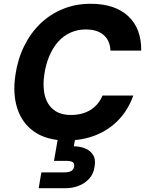

<svg xmlns="http://www.w3.org/2000/svg" viewBox="-20 -732 779 1017"><path d="M332 12Q231 12 165 -32Q99 -76 72.5 -155Q46 -234 62 -337Q74 -419 108 -488Q142 -557 194 -607Q246 -657 313.5 -684.5Q381 -712 460 -712Q588 -712 658.5 -647Q729 -582 728 -464H565Q563 -517 529 -546.5Q495 -576 434 -576Q391 -576 354 -559.5Q317 -543 289 -512Q261 -481 242 -437Q223 -393 215 -339Q205 -272 218 -224Q231 -176 265.5 -149.5Q300 -123 356 -123Q416 -123 459 -149.5Q502 -176 523 -226H686Q660 -152 609.5 -98.5Q559 -45 488.5 -16.5Q418 12 332 12ZM185 265 199 181H320Q344 181 357 174Q370 167 373 149Q375 133 364.5 126.5Q354 120 332 120H266L288 -7H380L371 43Q402 43 429.5 53.5Q457 64 472.5 88Q488 112 481 150Q476 189 452.5 214.5Q429 240 396 252.5Q363 265 327 265Z"/></svg>

Font: DM Sans 10pt Black
Style: Italic
Weight: 900
Italic angle: -10°
Version: Version 4.004;gftools[0.9.30]